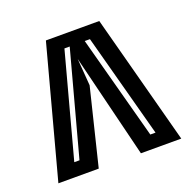

<svg xmlns="http://www.w3.org/2000/svg" viewBox="-96 -596 694 693"><g transform="rotate(-20 251.0 -250.0)"><path d="M242 -294 170 0H15L149 -500H354L487 0H332L234 -398ZM387 -52H407L300 -450H280ZM202 -450 95 -52H115L222 -449V-450Z"/></g></svg>

Font: Blaka Hollow
Style: Regular
Weight: 400
Designer: Mohamed Gaber
Foundry: Kief Type Foundry
Version: Version 1.003; ttfautohint (v1.8.4.7-5d5b)